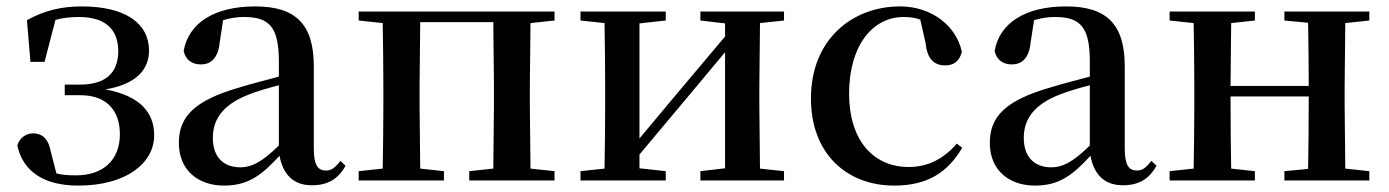

<svg xmlns="http://www.w3.org/2000/svg" viewBox="-20 -563 4333 599"><path d="M224 16C374 16 461 -54 461 -141C461 -211 418 -264 309 -284C407 -301 445 -347 445 -406C444 -492 369 -543 235 -543C171 -543 118 -530 64 -500L75 -370H119L153 -501C175 -507 199 -510 226 -510C306 -510 348 -474 349 -405C349 -336 311 -299 228 -299H182V-266H230C319 -266 354 -212 354 -144C354 -65 303 -16 218 -16C194 -16 175 -17 156 -22L138 -92C130 -133 109 -147 83 -147C63 -147 41 -134 34 -109C52 -26 120 16 224 16Z M953 15C1002 15 1035 -4 1058 -46L1042 -61C1024 -38 1013 -31 997 -31C972 -31 959 -47 959 -100V-356C959 -488 902 -543 776 -543C647 -543 568 -490 553 -404C559 -376 579 -362 607 -362C636 -362 660 -380 665 -428L676 -500C699 -507 720 -510 741 -510C819 -510 850 -480 850 -372V-324C809 -313 766 -302 730 -291C586 -250 538 -199 538 -117C538 -33 597 16 679 16C754 16 796 -16 852 -77C863 -19 895 15 953 15ZM850 -109C795 -55 763 -41 730 -41C679 -41 644 -71 644 -133C644 -194 679 -238 756 -268C781 -278 815 -288 850 -297Z M1099 -499 1174 -491C1175 -435 1176 -351 1176 -296V-232C1176 -177 1175 -93 1174 -37L1099 -29V0H1365V-29L1291 -37L1289 -232V-296L1291 -494H1519L1521 -296V-232L1519 -37L1444 -29V0H1710V-29L1635 -37L1633 -232V-296L1635 -491L1710 -499V-527H1099Z M2165 -499 2242 -490V-449L2092 -271L1975 -131V-490L2057 -499V-527H1791V-499L1866 -491C1867 -435 1868 -351 1868 -296V-232C1868 -177 1867 -93 1866 -37L1791 -29V0H2057V-29L1975 -38V-81L2120 -254L2242 -400V-38L2165 -29V0H2426V-29L2351 -37L2349 -232V-296L2351 -491L2426 -499V-527H2165Z M2770 16C2872 16 2936 -24 2982 -102L2965 -115C2924 -67 2874 -42 2815 -42C2704 -42 2629 -126 2629 -271C2629 -420 2702 -510 2799 -510C2817 -510 2834 -508 2851 -502L2868 -427C2873 -377 2896 -359 2929 -359C2956 -359 2973 -372 2981 -401C2963 -484 2885 -543 2788 -543C2640 -543 2510 -441 2510 -256C2510 -83 2622 16 2770 16Z M3483 15C3532 15 3565 -4 3588 -46L3572 -61C3554 -38 3543 -31 3527 -31C3502 -31 3489 -47 3489 -100V-356C3489 -488 3432 -543 3306 -543C3177 -543 3098 -490 3083 -404C3089 -376 3109 -362 3137 -362C3166 -362 3190 -380 3195 -428L3206 -500C3229 -507 3250 -510 3271 -510C3349 -510 3380 -480 3380 -372V-324C3339 -313 3296 -302 3260 -291C3116 -250 3068 -199 3068 -117C3068 -33 3127 16 3209 16C3284 16 3326 -16 3382 -77C3393 -19 3425 15 3483 15ZM3380 -109C3325 -55 3293 -41 3260 -41C3209 -41 3174 -71 3174 -133C3174 -194 3209 -238 3286 -268C3311 -278 3345 -288 3380 -297Z M3987 -499 4061 -492C4062 -437 4063 -356 4063 -295H3819L3821 -491L3895 -499V-527H3629V-499L3704 -491C3705 -435 3706 -351 3706 -296V-232C3706 -177 3705 -93 3704 -37L3629 -29V0H3895V-29L3821 -37C3820 -93 3819 -181 3819 -262H4063C4063 -180 4062 -93 4061 -36L3987 -29V0H4252V-29L4177 -37L4175 -232V-296L4177 -491L4252 -499V-527H3987Z"/></svg>

Font: GenKiMin2 TW SB
Style: Regular
Weight: 600
Version: Version 2.100;PS 2.1;hotconv 16.6.51;makeotf.lib2.5.65220 DE